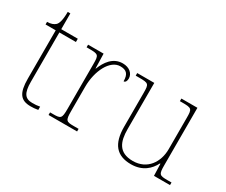

<svg xmlns="http://www.w3.org/2000/svg" viewBox="-108 -962 1504 1276"><g transform="rotate(30 644.0 -323.5)"><path d="M202 10C220 10 238 9 259 5V-20C238 -16 223 -15 201 -15C145 -15 123 -46 123 -132V-511H250V-536H123V-657H103C103 -592 92 -563 79 -551C66 -539 45 -531 17 -531V-511H95V-141C95 -30 125 10 202 10Z M335 0H554V-20H519C459 -20 452 -24 452 -98V-284C452 -407 509 -519 587 -519C632 -519 655 -501 655 -443C669 -443 676 -458 676 -476C676 -514 643 -544 592 -544C516 -544 476 -482 453 -424H451L448 -536H329V-516H347C420 -516 424 -512 424 -442V-98C424 -24 417 -20 357 -20H335Z M972 10C1061 10 1111 -39 1137 -91H1141L1144 0H1267V-20H1235C1175 -20 1168 -25 1168 -94V-536H1045V-516H1063C1136 -516 1140 -512 1140 -442V-202C1140 -104 1083 -15 972 -15C863 -15 837 -86 837 -181V-536H706V-516H732C805 -516 809 -512 809 -442V-184C809 -52 862 10 972 10Z"/></g></svg>

Font: Noto Serif Sinhala Thin
Style: Regular
Weight: 100
Designer: Jelle Bosma - Monotype Design Team
Foundry: Monotype Imaging Inc.
Version: Version 2.007